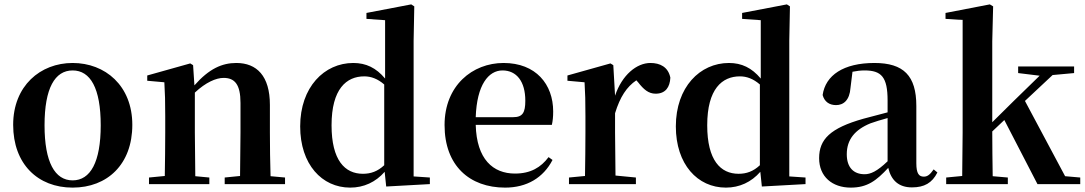

<svg xmlns="http://www.w3.org/2000/svg" viewBox="-20 -839 4946 875"><path d="M311 16C469 16 583 -90 583 -270C583 -449 459 -552 311 -552C164 -552 40 -448 40 -270C40 -92 152 16 311 16ZM311 -17C230 -17 183 -100 183 -268C183 -437 230 -518 311 -518C392 -518 439 -437 439 -268C439 -100 392 -17 311 -17Z M1073 0H1279V-30L1213 -36C1211 -93 1210 -177 1210 -235V-361C1210 -493 1150 -552 1057 -552C992 -552 933 -526 866 -450L860 -542L847 -550L651 -495V-471L729 -464C732 -415 733 -376 733 -310V-235C733 -180 732 -94 731 -37L659 -30V0H934V-30L870 -36L868 -235V-417C918 -464 965 -484 999 -484C1050 -484 1076 -454 1076 -370V-235L1074 -37L1004 -30V0Z M1740 11 1939 0V-30L1865 -35V-653L1868 -810L1854 -819L1650 -780V-753L1735 -747V-481C1694 -530 1648 -552 1590 -552C1458 -552 1348 -442 1348 -263C1348 -90 1447 16 1576 16C1638 16 1692 -9 1733 -56ZM1731 -86C1701 -58 1670 -47 1634 -47C1552 -47 1491 -108 1491 -268C1491 -434 1559 -491 1640 -491C1671 -491 1701 -480 1731 -454Z M2282 16C2381 16 2456 -29 2498 -110L2480 -123C2445 -76 2398 -48 2327 -48C2227 -48 2152 -113 2148 -270H2495C2499 -288 2501 -306 2501 -331C2501 -455 2422 -552 2275 -552C2133 -552 2006 -449 2006 -269C2006 -84 2120 16 2282 16ZM2148 -305C2153 -452 2206 -518 2270 -518C2334 -518 2374 -468 2374 -380C2374 -326 2362 -305 2319 -305Z M2644 0H2878V-30L2785 -39L2783 -235V-323C2806 -398 2836 -443 2880 -473L2888 -464C2913 -432 2935 -412 2968 -412C3013 -412 3033 -442 3035 -485C3025 -534 2988 -552 2944 -552C2882 -552 2815 -498 2783 -403L2775 -542L2762 -550L2566 -495V-471L2644 -464C2647 -415 2648 -377 2648 -310V-235C2648 -180 2647 -95 2646 -37L2573 -30V0Z M3452 11 3651 0V-30L3577 -35V-653L3580 -810L3566 -819L3362 -780V-753L3447 -747V-481C3406 -530 3360 -552 3302 -552C3170 -552 3060 -442 3060 -263C3060 -90 3159 16 3288 16C3350 16 3404 -9 3445 -56ZM3443 -86C3413 -58 3382 -47 3346 -47C3264 -47 3203 -108 3203 -268C3203 -434 3271 -491 3352 -491C3383 -491 3413 -480 3443 -454Z M4136 15C4192 15 4228 -5 4252 -53L4235 -67C4217 -41 4205 -34 4190 -34C4168 -34 4156 -48 4156 -95V-356C4156 -494 4098 -552 3965 -552C3824 -552 3742 -496 3729 -406C3737 -376 3759 -360 3790 -360C3824 -360 3852 -382 3856 -439L3865 -512C3885 -516 3902 -518 3920 -518C3997 -518 4025 -488 4025 -381V-327L3915 -298C3763 -255 3713 -204 3713 -118C3713 -34 3773 16 3857 16C3933 16 3974 -16 4028 -74C4041 -18 4075 15 4136 15ZM4025 -104C3976 -57 3947 -45 3920 -45C3871 -45 3839 -75 3839 -136C3839 -203 3876 -248 3947 -277C3967 -284 3995 -293 4025 -301Z M4620 -506 4718 -494 4599 -378 4502 -282V-651L4506 -810L4491 -819L4289 -780V-753L4367 -748V-235L4365 -37L4292 -30V0H4573V-30L4504 -36C4503 -93 4502 -182 4502 -240L4557 -292L4708 0H4903V-30L4834 -36L4651 -379L4777 -497L4875 -506V-536H4620Z"/></svg>

Font: Noto Serif CJK TC
Style: Bold
Weight: 700
Designer: Ryoko NISHIZUKA 西塚涼子 (kana & ideographs); Frank Grießhammer (Latin, Greek & Cyrillic); Wenlong ZHANG 张文龙 (bopomofo); San
Foundry: Adobe
Version: Version 2.001;hotconv 1.1.0;makeotfexe 2.6.0